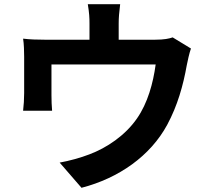

<svg xmlns="http://www.w3.org/2000/svg" viewBox="-20 -837 989 914"><path d="M90 -310H228C226 -330 225 -361 225 -384V-530H721C709 -441 683 -346 632 -273C576 -192 488 -133 405 -102C364 -86 309 -71 264 -63L368 57C546 11 696 -95 776 -243C825 -334 852 -430 869 -526C873 -546 881 -584 889 -606L802 -659C785 -653 761 -648 719 -648H545V-725C545 -753 547 -774 552 -817H398C405 -774 406 -753 406 -725V-648H192C154 -648 124 -649 90 -653C94 -629 95 -589 95 -567V-394C95 -367 93 -335 90 -310Z"/></svg>

Font: GenEiGothic-pro-Regular
Style: Bold
Weight: 700
Designer: Ryoko NISHIZUKA (kana & ideographs); Paul D. Hunt (Latin, Greek & Cyrillic); Wenlong ZHANG (bopomofo); Sandoll Communica
Foundry: Adobe Systems Incorporated; o_tamon
Version: Version 1.000.140830